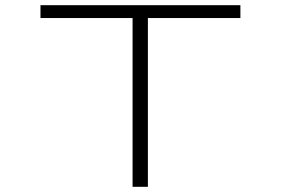

<svg xmlns="http://www.w3.org/2000/svg" viewBox="-20 -720 1090 740"><path d="M906.5 -700V-650.5H550V0H491V-650.5H136V-700Z"/></svg>

Font: League Mono Extended UltraLight
Style: Regular
Weight: 200
Width: 9
Designer: Tyler Finck
Foundry: The League of Moveable Type / Tyler Finck
Version: Version 2.210